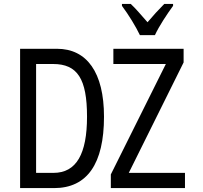

<svg xmlns="http://www.w3.org/2000/svg" viewBox="-20 -964 1040 984"><path d="M697 -784H774C795 -830 837 -893 867 -934V-944H822C788 -909 770 -890 736 -850C706 -884 675 -921 650 -944H605V-934C640 -887 676 -828 697 -784ZM83 0H257C427 0 513 -125 513 -366C513 -593 425 -714 272 -714H83ZM548 0H928V-78H640L921 -644V-714H561V-636H830L548 -70ZM254 -78H165V-636H252C377 -636 426 -560 426 -366C426 -176 372 -78 254 -78Z"/></svg>

Font: Noto Sans Mono ExtraCondensed
Style: Regular
Weight: 400
Width: 2
Designer: Monotype Design Team
Foundry: Monotype Imaging Inc.
Version: Version 2.014